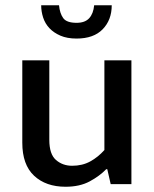

<svg xmlns="http://www.w3.org/2000/svg" viewBox="-20 -702 586 732"><path d="M378 -472H481V0H402L389 -57H385Q360 -31 322 -10.5Q284 10 230 10Q155 10 110 -32Q65 -74 65 -158V-472H168V-169Q168 -114 193.5 -92Q219 -70 255 -70Q294 -70 324 -86.5Q354 -103 378 -130ZM205 -682Q208 -651 221 -633Q234 -615 272 -615Q304 -615 320 -632.5Q336 -650 339 -682H406Q406 -626 371.5 -590.5Q337 -555 272 -555Q236 -555 210.5 -566Q185 -577 168.5 -594.5Q152 -612 144.5 -635Q137 -658 137 -682Z"/></svg>

Font: Mukta Medium
Style: Regular
Weight: 500
Designer: Girish Dalvi and Yashodeep Gholap
Foundry: Ek Type
Version: Version 2.538;PS 1.002;hotconv 16.6.51;makeotf.lib2.5.65220;